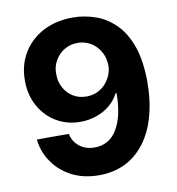

<svg xmlns="http://www.w3.org/2000/svg" viewBox="-83 -812 826 897"><g transform="rotate(-10 330.0 -363.5)"><path d="M322.3 -737.3Q376 -737.3 430.2 -718.3Q481.4 -700.2 523.4 -658.2Q564 -617.7 588.4 -549.3Q611.8 -482.4 612.8 -382.3Q612.8 -291.5 591.8 -217.3Q571.8 -145 532.2 -93.8Q492.7 -42.5 439 -16.6Q383.8 9.8 316.9 9.8Q243.2 9.8 188 -18.6Q131.8 -47.4 98.6 -95.7Q64 -144 57.6 -205.1H209Q217.3 -166.5 246.6 -144Q275.9 -121.6 316.9 -121.6Q388.2 -121.6 424.8 -184.1Q461.4 -245.1 461.9 -353.5H457Q439.9 -320.8 413.1 -298.8Q385.3 -275.9 349.6 -263.7Q313 -251 273.9 -251Q210 -251 159.2 -281.2Q109.4 -311 79.6 -364.3Q50.3 -417 50.3 -484.9Q49.8 -558.1 84 -615.2Q119.1 -673.3 179.7 -705.1Q242.7 -737.8 322.3 -737.3ZM323.2 -616.7Q288.1 -616.7 259.8 -599.6Q231.9 -583 215.3 -553.7Q198.7 -525.9 199.7 -489.3Q199.7 -453.1 215.3 -425.3Q231 -396 258.8 -379.4Q285.6 -362.8 321.8 -362.8Q349.6 -362.8 371.1 -372.6Q393.6 -382.8 410.6 -400.4Q427.2 -418 437 -440.9Q446.8 -464.4 446.8 -489.7Q445.8 -524.4 430.2 -552.7Q413.6 -582.5 386.2 -599.1Q357.4 -616.7 323.2 -616.7Z"/></g></svg>

Font: My Font
Style: Bold
Weight: 500
Designer: Rasmus Andersson
Foundry: rsms
Version: Version 0.001